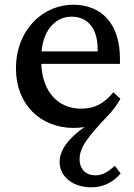

<svg xmlns="http://www.w3.org/2000/svg" viewBox="-20 -536 573 818"><path d="M494 203 469 170C443 195 417 211 387 211C346 211 319 185 319 142C319 91 357 44 443 -47C461 -66 478 -88 493 -115L463 -143C422 -93 381 -73 325 -73C228 -73 160 -145 156 -264H491V-286C491 -430 418 -514 294 -516C165 -517 48 -411 48 -244C48 -89 155 9 293 9C308 9 324 8 340 5C271 54 234 103 234 154C234 215 288 262 370 262C421 262 464 239 494 203ZM157 -317C166 -416 223 -465 284 -465C354 -465 396 -415 396 -327V-317Z"/></svg>

Font: TPK Tissa Web Medium
Style: Regular
Weight: 500
Designer: Jacques Le Bailly, Suppakit Chalermlarp | Katatrad Co.,Ltd.
Foundry: Jacques Le Bailly, Cadson Demak Co.,Ltd.
Version: Version 5.000;Glyphs 3.1.2 (3151)